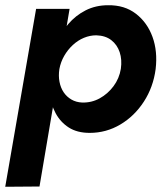

<svg xmlns="http://www.w3.org/2000/svg" viewBox="-28 -494 632 734"><path d="M123 219 238 -460H110L-8 220ZM567 -230Q575 -298 555 -353Q535 -408 491.5 -441.5Q448 -475 385 -474Q338 -474 299.5 -454.5Q261 -435 232.5 -401.5Q204 -368 186 -324Q168 -280 162 -230Q156 -184 161 -140Q166 -96 184.5 -61.5Q203 -27 235 -6.5Q267 14 315 14Q378 14 432 -18Q486 -50 522 -105.5Q558 -161 567 -230ZM434 -231Q428 -194 406 -164.5Q384 -135 353 -118Q322 -101 286 -102Q263 -103 245 -113.5Q227 -124 215.5 -141Q204 -158 199.5 -181Q195 -204 199 -230Q204 -257 217.5 -280.5Q231 -304 250.5 -322Q270 -340 293 -349.5Q316 -359 340 -359Q375 -358 397.5 -340.5Q420 -323 429.5 -294.5Q439 -266 434 -231Z"/></svg>

Font: Jost SemiBold
Style: Italic
Weight: 600
Italic angle: -5°
Version: Version 3.710